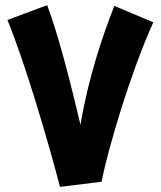

<svg xmlns="http://www.w3.org/2000/svg" viewBox="-20 -719 627 749"><path d="M214 10 376 -10C402 -141 490 -438 578 -632L426 -696C380 -579 324 -414 294 -232C255 -397 209 -579 164 -699L9 -641C78 -474 172 -153 214 10Z"/></svg>

Font: Noto Sans Arabic UI Cn Bk
Style: Regular
Weight: 900
Width: 3
Designer: Monotype Design Team, Nadine Chahine and Nizar Qandah
Foundry: Monotype Imaging Inc.
Version: Version 2.010